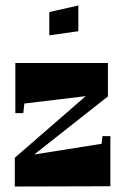

<svg xmlns="http://www.w3.org/2000/svg" viewBox="-20 -680 443 701"><path d="M34 -104 293 -329 69 -302 65 -267H36V-450H374V-328L105 -116L351 -155L354 -183H383V0L34 1ZM160 -636 266 -660V-566L160 -551Z"/></svg>

Font: Rakkas
Style: Regular
Weight: 400
Designer: Zeynep Akay
Foundry: Zeynep Akay
Version: Version 2.000